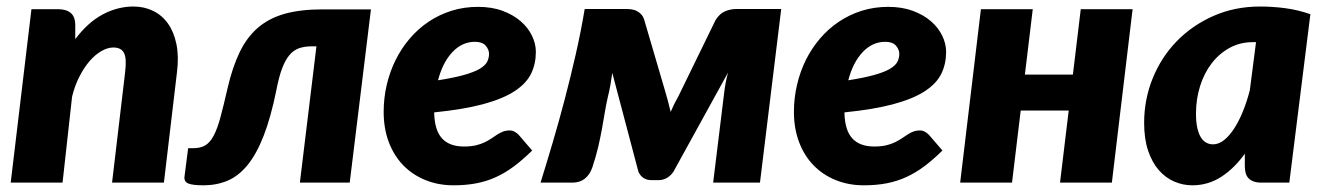

<svg xmlns="http://www.w3.org/2000/svg" viewBox="-20 -546 3960 574"><path d="M205 -429Q242.5 -479 287 -502.8Q331.5 -526.5 379 -526.5Q411 -526.5 437.8 -513.5Q464.5 -500.5 482.2 -475.5Q500 -450.5 507.5 -413.8Q515 -377 509 -329.5L470 0H315L354 -329.5Q356.5 -350.5 355.8 -365Q355 -379.5 350.5 -388Q346 -396.5 338 -400.2Q330 -404 319 -404Q302 -404 283.5 -393.5Q265 -383 248.2 -363.8Q231.5 -344.5 217.5 -317.2Q203.5 -290 195.5 -257L167 0H12L74 -518.5H154Q178 -518.5 191.5 -507.2Q205 -496 205 -470.5Z M660.5 -283Q675 -345.5 696.5 -390Q718 -434.5 751 -463Q784 -491.5 831.2 -504.8Q878.5 -518 944.5 -518H1089L1025.5 0H876.5L926 -407.5H912.5Q890.5 -407.5 874 -401.8Q857.5 -396 845 -381Q832.5 -366 823 -340.5Q813.5 -315 806 -275.5Q789.5 -194.5 768.2 -140Q747 -85.5 720 -52.5Q693 -19.5 660.2 -5.8Q627.5 8 588.5 8Q555.5 8 542.8 2.5Q530 -3 531.5 -17.5L542.5 -103H558Q579.5 -103 593.8 -111.5Q608 -120 619 -140.8Q630 -161.5 639.2 -196Q648.5 -230.5 660.5 -283Z M1400 -421Q1361.5 -421 1332.5 -390.2Q1303.5 -359.5 1289.5 -306Q1337.5 -313.5 1367.5 -322Q1397.5 -330.5 1414 -340.2Q1430.5 -350 1436.2 -361Q1442 -372 1442 -385Q1442 -398 1432 -409.5Q1422 -421 1400 -421ZM1571 -96Q1543.5 -69 1517.2 -49.2Q1491 -29.5 1463.2 -16.8Q1435.5 -4 1404.2 2Q1373 8 1336 8Q1290 8 1251.5 -7.8Q1213 -23.5 1185.2 -52.2Q1157.5 -81 1142.2 -121.5Q1127 -162 1127 -211.5Q1127 -253 1136.2 -292.5Q1145.5 -332 1162.8 -366.8Q1180 -401.5 1205 -430.8Q1230 -460 1261.2 -481Q1292.5 -502 1329.8 -513.8Q1367 -525.5 1409 -525.5Q1450.5 -525.5 1482.8 -513.5Q1515 -501.5 1537 -482.2Q1559 -463 1570.5 -439Q1582 -415 1582 -391Q1582 -355.5 1568 -326.2Q1554 -297 1519.2 -274Q1484.5 -251 1425.8 -235Q1367 -219 1278 -210Q1279 -157 1301.2 -132.5Q1323.5 -108 1367 -108Q1387.5 -108 1402.5 -111.5Q1417.5 -115 1428.8 -120.5Q1440 -126 1449 -132Q1458 -138 1466.2 -143.5Q1474.5 -149 1483.5 -152.5Q1492.5 -156 1504 -156Q1511.5 -156 1518.5 -152.2Q1525.5 -148.5 1531 -142.5Z M2315.5 -519 2252 0H2112L2145.5 -273Q2147 -285.5 2149.8 -300Q2152.5 -314.5 2156.5 -329L1993.5 -33Q1985.5 -21 1974 -14.2Q1962.5 -7.5 1948.5 -7.5H1927Q1913.5 -7.5 1903.5 -14.2Q1893.5 -21 1888.5 -33L1810.5 -328Q1808 -309.5 1804.5 -290Q1801 -270.5 1797 -255.5Q1791.5 -231 1787.8 -208Q1784 -185 1779.5 -160.2Q1775 -135.5 1768.5 -107.2Q1762 -79 1750.5 -44.5Q1743 -23.5 1728.2 -11.8Q1713.5 0 1691 0H1596Q1613.5 -56 1632.2 -119.5Q1651 -183 1668.5 -249.8Q1686 -316.5 1701.5 -384.8Q1717 -453 1728 -519H1853.5Q1861 -519 1869.2 -517.8Q1877.5 -516.5 1884.5 -512.8Q1891.5 -509 1897.2 -502.8Q1903 -496.5 1906 -486.5L1966.5 -280.5Q1972 -261.5 1976.8 -244.2Q1981.5 -227 1985 -211.5Q1994.5 -234.5 2009 -260L2119.5 -486.5Q2132.5 -506.5 2148.8 -512.8Q2165 -519 2180 -519Z M2626.5 -421Q2588 -421 2559 -390.2Q2530 -359.5 2516 -306Q2564 -313.5 2594 -322Q2624 -330.5 2640.5 -340.2Q2657 -350 2662.8 -361Q2668.5 -372 2668.5 -385Q2668.5 -398 2658.5 -409.5Q2648.5 -421 2626.5 -421ZM2797.5 -96Q2770 -69 2743.8 -49.2Q2717.5 -29.5 2689.8 -16.8Q2662 -4 2630.8 2Q2599.5 8 2562.5 8Q2516.5 8 2478 -7.8Q2439.5 -23.5 2411.8 -52.2Q2384 -81 2368.8 -121.5Q2353.5 -162 2353.5 -211.5Q2353.5 -253 2362.8 -292.5Q2372 -332 2389.2 -366.8Q2406.5 -401.5 2431.5 -430.8Q2456.5 -460 2487.8 -481Q2519 -502 2556.2 -513.8Q2593.5 -525.5 2635.5 -525.5Q2677 -525.5 2709.2 -513.5Q2741.5 -501.5 2763.5 -482.2Q2785.5 -463 2797 -439Q2808.5 -415 2808.5 -391Q2808.5 -355.5 2794.5 -326.2Q2780.5 -297 2745.8 -274Q2711 -251 2652.2 -235Q2593.5 -219 2504.5 -210Q2505.5 -157 2527.8 -132.5Q2550 -108 2593.5 -108Q2614 -108 2629 -111.5Q2644 -115 2655.2 -120.5Q2666.5 -126 2675.5 -132Q2684.5 -138 2692.8 -143.5Q2701 -149 2710 -152.5Q2719 -156 2730.5 -156Q2738 -156 2745 -152.2Q2752 -148.5 2757.5 -142.5Z M3366 -518.5 3304 0H3149L3175 -215.5H3031.5L3005.5 0H2850.5L2912.5 -518.5H3067.5L3044 -323H3187.5L3211 -518.5Z M3725.5 -420Q3687.5 -420 3656.2 -403Q3625 -386 3602.5 -356.8Q3580 -327.5 3567.8 -288.8Q3555.5 -250 3555.5 -206Q3555.5 -181 3559.5 -163.5Q3563.5 -146 3570.2 -135.2Q3577 -124.5 3586.2 -119.5Q3595.5 -114.5 3606.5 -114.5Q3623.5 -114.5 3639.5 -127.2Q3655.5 -140 3669.8 -162Q3684 -184 3696 -213.5Q3708 -243 3716.5 -276.5L3735 -420ZM3701.5 -86.5Q3670 -42.5 3630.8 -17.2Q3591.5 8 3544.5 8Q3516.5 8 3490.5 -3.2Q3464.5 -14.5 3444.5 -37.2Q3424.5 -60 3412.5 -95.2Q3400.5 -130.5 3400.5 -178.5Q3400.5 -249 3426.2 -312.2Q3452 -375.5 3498.2 -423Q3544.5 -470.5 3608 -498.5Q3671.5 -526.5 3747.5 -526.5Q3784.5 -526.5 3822.5 -521.5Q3860.5 -516.5 3897.5 -503.5L3834.5 0H3751.5Q3737 0 3727.2 -3.8Q3717.5 -7.5 3711.8 -14Q3706 -20.5 3703.8 -29.5Q3701.5 -38.5 3701.5 -49Z"/></svg>

Font: Lato ExtraBold
Style: Italic
Weight: 800
Italic angle: -7°
Designer: Lukasz Dziedzic with Adam Twardoch and Botio Nikoltchev
Foundry: tyPoland Lukasz Dziedzic
Version: Version 2.015; 2015-08-06; http://www.latofonts.com/